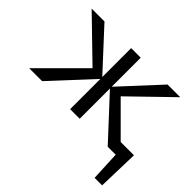

<svg xmlns="http://www.w3.org/2000/svg" viewBox="-131 -593 921 921"><g transform="rotate(45 329.5 -132.0)"><path d="M351 -205V0H286V-205L96 0H8L223 -215L18 -414H105L286 -218V-414H351V-217L533 -414H619L414 -215L569 -60H659L653 150H602L595 0H541Z"/></g></svg>

Font: LXGW Bright GB
Style: Regular
Weight: 400
Designer: Christian Thalmann (Catharsis Fonts)
Foundry: LXGW / Christian Thalmann (Catharsis Fonts) / Fontworks Inc.
Version: Version 5.510